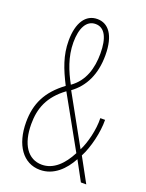

<svg xmlns="http://www.w3.org/2000/svg" viewBox="-140 -794 665 873"><g transform="rotate(20 193.0 -357.0)"><path d="M177 -724C121 -724 87 -674 87 -587C87 -516 110 -458 145 -389C64 -329 32 -262 32 -173C32 -63 83 10 165 10C231 10 279 -38 309 -94L360 0H386L322 -117C348 -166 367 -245 366 -305H343C345 -249 327 -180 307 -141L175 -379C234 -422 267 -489 267 -581C267 -679 230 -724 177 -724ZM177 -700C222 -700 243 -655 243 -581C243 -510 224 -443 165 -402C136 -455 110 -517 110 -587C110 -656 133 -700 177 -700ZM156 -367 295 -118C264 -58 221 -15 165 -15C97 -15 57 -75 57 -173C57 -248 80 -311 156 -367Z"/></g></svg>

Font: Noto Sans Georgian ExtraCondensed Thin
Style: Regular
Weight: 100
Width: 2
Designer: Monotype Design Team, Akaki Razmadze
Foundry: Google LLC
Version: Version 2.005